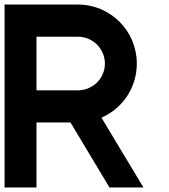

<svg xmlns="http://www.w3.org/2000/svg" viewBox="-20 -821 739 842"><path d="M322 -801H0V1H140V-284H289L460 1H609L425 -305C517 -345 580 -436 580 -542C580 -685 465 -801 322 -801ZM322 -660C387 -660 440 -607 440 -542C440 -479 390 -428 327 -425H140V-660Z"/></svg>

Font: MintSans
Style: Bold
Weight: 700
Version: Version 2.0